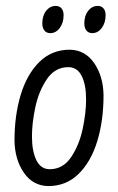

<svg xmlns="http://www.w3.org/2000/svg" viewBox="-20 -619 399 649"><path d="M330 -297Q330 -212 309 -142.5Q288 -73 246 -31.5Q204 10 143 10Q91 9 60.5 -35.5Q30 -80 29 -144Q29 -229 50 -298.5Q71 -368 113 -409.5Q155 -451 216 -451Q268 -450 298.5 -405.5Q329 -361 330 -297ZM271 -283Q271 -333 256 -362.5Q241 -392 211 -392Q166 -392 138.5 -351.5Q111 -311 99.5 -257Q88 -203 88 -158Q88 -108 103 -77.5Q118 -47 148 -47Q193 -47 220.5 -88Q248 -129 259.5 -183.5Q271 -238 271 -283ZM195 -568Q195 -542 182 -524.5Q169 -507 150 -507Q137 -507 130 -516Q123 -525 123 -540Q123 -566 136 -582.5Q149 -599 168 -599Q181 -599 188 -590.5Q195 -582 195 -568ZM337 -568Q337 -542 324 -524.5Q311 -507 292 -507Q279 -507 272 -516Q265 -525 265 -540Q265 -566 278 -582.5Q291 -599 310 -599Q323 -599 330 -590.5Q337 -582 337 -568Z"/></svg>

Font: Farsan
Style: Regular
Weight: 400
Version: Version 1.001g;PS 1.001;hotconv 1.0.86;makeotf.lib2.5.63406 